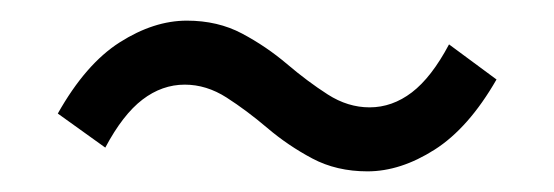

<svg xmlns="http://www.w3.org/2000/svg" viewBox="-20 -423 537 186"><path d="M336 -257Q306 -257 282.5 -269.5Q259 -282 239 -299Q219 -316 199.5 -328.5Q180 -341 159 -341Q137 -341 118 -326.5Q99 -312 82 -280L36 -313Q63 -361 96 -382Q129 -403 161 -403Q191 -403 214.5 -390.5Q238 -378 258 -361Q278 -344 297.5 -331.5Q317 -319 338 -319Q360 -319 379 -333.5Q398 -348 415 -380L461 -346Q434 -299 401 -278Q368 -257 336 -257Z"/></svg>

Font: .
Style: 
Weight: 400
Designer: Paul D. Hunt, Dalton Maag
Foundry: Dalton Maag Ltd
Version: Version 1.200